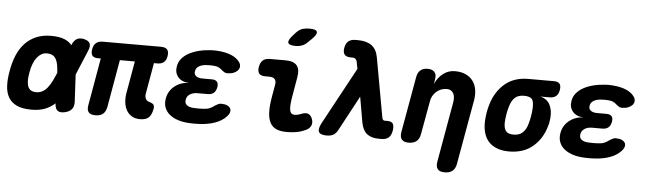

<svg xmlns="http://www.w3.org/2000/svg" viewBox="-68 -1014 4924 1454"><g transform="rotate(5 2394.0 -287.5)"><path d="M509 -77Q510 -42 493.5 -21.5Q477 -1 441 7Q405 15 386.5 1.5Q368 -12 366 -47V-54Q336 -27 298 -10Q252 10 188 10Q118 10 75.5 -10Q33 -30 12 -66.5Q-9 -103 -11.5 -154.5Q-14 -206 -2 -270Q9 -334 31 -387Q53 -440 88.5 -478.5Q124 -517 173.5 -538.5Q223 -560 289 -560Q352 -560 392 -543Q425 -529 446 -503Q459 -538 483 -552Q506 -565 539 -557Q573 -549 582.5 -528.5Q592 -508 577 -473L498 -284ZM358 -284Q356 -318 352 -343Q347 -371 336.5 -389.5Q326 -408 308.5 -416.5Q291 -425 265 -425Q245 -425 226.5 -414.5Q208 -404 192.5 -384.5Q177 -365 165.5 -336Q154 -307 148 -270Q141 -234 141.5 -206.5Q142 -179 149.5 -161Q157 -143 172.5 -134Q188 -125 212 -125Q238 -125 259 -136.5Q280 -148 297.5 -170Q315 -192 331 -224Q344 -251 358 -284Z M1013 10Q975 10 949 -6Q923 -22 908.5 -48.5Q894 -75 890.5 -110Q887 -145 894 -183L936 -422H822L759 -62Q752 -25 731.5 -7.5Q711 10 674 10Q637 10 622 -7.5Q607 -25 614 -62L677 -422H656Q624 -422 612 -438Q600 -454 606 -486Q611 -518 630 -534Q649 -550 681 -550H1123Q1158 -550 1171.5 -533.5Q1185 -517 1179 -482Q1174 -452 1156 -437Q1138 -422 1108 -422H1081L1040 -188Q1036 -164 1044 -147.5Q1052 -131 1072 -126Q1097 -119 1104.5 -108.5Q1112 -98 1109 -78Q1100 -30 1078.5 -10Q1057 10 1013 10Z M1723 -485Q1734 -468 1732.5 -451.5Q1731 -435 1719.5 -422.5Q1708 -410 1688 -402Q1668 -394 1641 -394Q1629 -394 1620.5 -398.5Q1612 -403 1604.5 -409Q1597 -415 1589.5 -421.5Q1582 -428 1571 -433Q1564 -437 1554 -439Q1544 -441 1531 -442Q1518 -443 1505 -443Q1492 -443 1479 -442Q1445 -440 1422.5 -427Q1400 -414 1396 -389Q1391 -366 1407.5 -352Q1424 -338 1457 -338H1528Q1556 -338 1568 -324Q1580 -310 1575 -281Q1569 -252 1552.5 -238Q1536 -224 1507 -224H1430Q1395 -224 1372 -209Q1349 -194 1345 -168Q1340 -141 1357.5 -126.5Q1375 -112 1410 -110Q1428 -109 1446 -109Q1464 -109 1482 -110Q1498 -111 1510.5 -113Q1523 -115 1533 -120Q1545 -125 1555 -132Q1565 -139 1574.5 -145Q1584 -151 1594 -155.5Q1604 -160 1616 -160Q1643 -160 1660.5 -152Q1678 -144 1685 -131.5Q1692 -119 1688 -102.5Q1684 -86 1667 -68Q1634 -33 1581.5 -14.5Q1529 4 1462 7Q1444 8 1426 8Q1408 8 1390 7Q1340 5 1300.5 -8Q1261 -21 1235 -43Q1209 -65 1198 -95.5Q1187 -126 1194 -164Q1204 -221 1249.5 -257.5Q1295 -294 1358 -296Q1303 -298 1275 -331.5Q1247 -365 1256 -413Q1261 -445 1281.5 -470.5Q1302 -496 1334 -514Q1366 -532 1408 -543Q1450 -554 1499 -557Q1512 -558 1525.5 -558Q1539 -558 1551 -557Q1614 -553 1657.5 -535Q1701 -517 1723 -485Z M2148 -270Q2134 -193 2139.5 -159Q2145 -125 2177 -125Q2187 -125 2198.5 -127.5Q2210 -130 2225 -136Q2260 -150 2279.5 -141Q2299 -132 2309 -106Q2320 -76 2309.5 -53.5Q2299 -31 2270 -18Q2233 -1 2198.5 4.5Q2164 10 2128 10Q2081 10 2049.5 -3.5Q2018 -17 2001.5 -47.5Q1985 -78 1983 -126.5Q1981 -175 1993 -244L2009 -336Q2015 -366 2002.5 -381Q1990 -396 1960 -396H1930Q1896 -396 1882.5 -412.5Q1869 -429 1875 -463Q1881 -497 1900 -513.5Q1919 -530 1953 -530H2073Q2134 -530 2158.5 -500Q2183 -470 2172 -410ZM2230 -683Q2210 -662 2187.5 -653.5Q2165 -645 2139 -645Q2088 -645 2081.5 -664.5Q2075 -684 2113 -725L2131 -745Q2156 -771 2179 -778Q2202 -785 2233 -785Q2284 -785 2289.5 -765.5Q2295 -746 2256 -708Z M2515 -37Q2500 -10 2480 0Q2460 10 2432 10Q2382 10 2371.5 -12.5Q2361 -35 2387 -83L2620 -513L2609 -569Q2607 -581 2598 -588Q2589 -595 2578 -595H2562Q2528 -595 2514.5 -612Q2501 -629 2507 -663Q2513 -697 2532.5 -713.5Q2552 -730 2586 -730H2606Q2670 -730 2709 -702Q2748 -674 2759 -612L2839 -168Q2841 -153 2846 -146.5Q2851 -140 2859 -140H2880Q2914 -140 2923.5 -121.5Q2933 -103 2927 -68Q2920 -31 2900 -15.5Q2880 0 2850 0H2827Q2770 0 2737 -26Q2704 -52 2693 -110L2659 -305Z M3143 -65Q3137 -27 3115 -8.5Q3093 10 3055 10Q3018 10 3002.5 -8.5Q2987 -27 2993 -65L3068 -487Q3074 -524 3095 -542Q3116 -560 3150 -560Q3184 -560 3201.5 -542Q3219 -524 3213 -487L3206 -450Q3232 -503 3270.5 -531.5Q3309 -560 3358 -560Q3406 -560 3440 -544Q3474 -528 3494.5 -500.5Q3515 -473 3521.5 -435.5Q3528 -398 3521 -355L3434 135Q3428 173 3406 191.5Q3384 210 3346 210Q3308 210 3293 191.5Q3278 173 3284 135L3365 -325Q3368 -342 3367 -359Q3366 -376 3359.5 -389.5Q3353 -403 3340.5 -411.5Q3328 -420 3307 -420Q3284 -420 3264 -412Q3244 -404 3228 -389.5Q3212 -375 3201.5 -356Q3191 -337 3188 -315Z M4018 -425Q4069 -413 4091 -371.5Q4113 -330 4108 -270L4104 -240Q4102 -225 4097 -210Q4070 -111 3999 -50.5Q3928 10 3818 10Q3763 10 3723.5 -6Q3684 -22 3659.5 -50.5Q3635 -79 3624.5 -120Q3614 -161 3617 -210Q3619 -240 3624 -270Q3629 -300 3638 -330Q3667 -429 3737 -489.5Q3807 -550 3917 -550H4110Q4142 -550 4154 -535Q4166 -520 4161 -488Q4156 -456 4138 -440.5Q4120 -425 4088 -425ZM3841 -120Q3863 -120 3880 -126Q3897 -132 3909.5 -143.5Q3922 -155 3931.5 -171.5Q3941 -188 3947 -210Q3956 -240 3961 -270Q3966 -300 3968 -330Q3971 -384 3954.5 -402Q3938 -420 3894 -420Q3850 -420 3825.5 -397Q3801 -374 3788 -330Q3779 -300 3774 -270Q3769 -240 3767 -210Q3765 -166 3781 -143Q3797 -120 3841 -120Z M4723 -485Q4734 -468 4732.5 -451.5Q4731 -435 4719.5 -422.5Q4708 -410 4688 -402Q4668 -394 4641 -394Q4629 -394 4620.5 -398.5Q4612 -403 4604.5 -409Q4597 -415 4589.5 -421.5Q4582 -428 4571 -433Q4564 -437 4554 -439Q4544 -441 4531 -442Q4518 -443 4505 -443Q4492 -443 4479 -442Q4445 -440 4422.5 -427Q4400 -414 4396 -389Q4391 -366 4407.5 -352Q4424 -338 4457 -338H4528Q4556 -338 4568 -324Q4580 -310 4575 -281Q4569 -252 4552.5 -238Q4536 -224 4507 -224H4430Q4395 -224 4372 -209Q4349 -194 4345 -168Q4340 -141 4357.5 -126.5Q4375 -112 4410 -110Q4428 -109 4446 -109Q4464 -109 4482 -110Q4498 -111 4510.5 -113Q4523 -115 4533 -120Q4545 -125 4555 -132Q4565 -139 4574.5 -145Q4584 -151 4594 -155.5Q4604 -160 4616 -160Q4643 -160 4660.5 -152Q4678 -144 4685 -131.5Q4692 -119 4688 -102.5Q4684 -86 4667 -68Q4634 -33 4581.5 -14.5Q4529 4 4462 7Q4444 8 4426 8Q4408 8 4390 7Q4340 5 4300.5 -8Q4261 -21 4235 -43Q4209 -65 4198 -95.5Q4187 -126 4194 -164Q4204 -221 4249.5 -257.5Q4295 -294 4358 -296Q4303 -298 4275 -331.5Q4247 -365 4256 -413Q4261 -445 4281.5 -470.5Q4302 -496 4334 -514Q4366 -532 4408 -543Q4450 -554 4499 -557Q4512 -558 4525.5 -558Q4539 -558 4551 -557Q4614 -553 4657.5 -535Q4701 -517 4723 -485Z"/></g></svg>

Font: Maple Mono ExtraBold
Style: Italic
Weight: 800
Italic angle: -10°
Monospace: yes
Designer: subframe7536
Version: Version 7.200